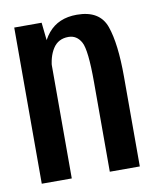

<svg xmlns="http://www.w3.org/2000/svg" viewBox="-67 -595 530 649"><g transform="rotate(-10 198.0 -271.0)"><path d="M258 -308Q258 -417.5 243 -445.2Q228 -473 199 -473Q164 -473 146 -445Q128 -417 126 -373L104.5 -390Q106.5 -457.5 141.5 -499.8Q176.5 -542 240 -542Q318.5 -542 339.8 -481.8Q361 -421.5 361 -308.5V0H258ZM24.5 -536H118.5L127.5 -451.5V0H24.5Z"/></g></svg>

Font: Anybody Narrow Medium
Style: Regular
Weight: 500
Width: 3
Designer: Tyler Finck
Foundry: Etcetera Type Company
Version: Version 1.000; ttfautohint (v1.8)